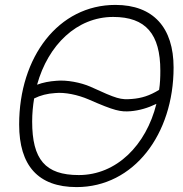

<svg xmlns="http://www.w3.org/2000/svg" viewBox="-20 -746 746 782"><path d="M292 16C525 16 687 -199 687 -471C687 -633 605 -726 450 -726C218 -726 58 -514 58 -239C58 -72 135 16 292 16ZM348 -393C309 -410 252 -421 210 -417C181 -415 155 -410 131 -401C176 -563 293 -677 441 -677C574 -677 633 -607 633 -458C633 -431 632 -405 628 -380C589 -356 556 -346 518 -343C471 -339 457 -343 348 -393ZM301 -33C164 -33 111 -97 111 -251C111 -283 114 -315 119 -345C145 -358 173 -365 205 -367C244 -371 297 -360 341 -341C448 -294 471 -290 512 -293C547 -296 582 -306 617 -323C575 -154 454 -33 301 -33Z"/></svg>

Font: Geist ExtraLight
Style: Italic
Weight: 200
Italic angle: -12°
Designer: Basement.studio, Andrés Briganti, Mateo Zaragoza
Foundry: Basement.studio, Vercel, Andrés Briganti, Guido Ferreyra, Mateo Zaragoza
Version: Version 1.500